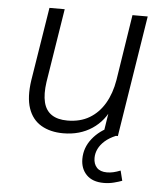

<svg xmlns="http://www.w3.org/2000/svg" viewBox="-50 -529 653 765"><g transform="rotate(5 276.5 -147.0)"><path d="M215 8Q163 8 126.5 -13.5Q90 -35 75 -79Q60 -123 70 -191L117 -485H178L131 -190Q124 -141 132 -108.5Q140 -76 164 -60Q188 -44 227 -44Q278 -44 315 -66Q352 -88 375.5 -128Q399 -168 408 -222L449 -485H510L433 0H374L392 -115H402Q379 -57 330 -24.5Q281 8 215 8ZM393 191Q348 191 324 166.5Q300 142 300 103Q300 58 329 21.5Q358 -15 404 -34L425 0Q399 11 382 26Q365 41 356.5 58.5Q348 76 348 95Q348 119 361.5 133.5Q375 148 402 148Q415 148 428 145Q441 142 456 136L466 176Q453 181 433.5 186Q414 191 393 191Z"/></g></svg>

Font: Nunito Sans 12pt Light
Style: Italic
Weight: 300
Italic angle: -9°
Designer: Vernon Adams
Foundry: Vernon Adams
Version: Version 3.101;gftools[0.9.27]